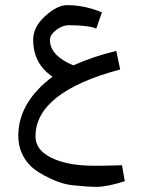

<svg xmlns="http://www.w3.org/2000/svg" viewBox="-20 -508 566 746"><path d="M249 -410C301 -410 335 -405 354 -397L376 -460C330 -479 285 -488 241 -488H240C216 -488 188 -475 156 -446C124 -417 109 -387 109 -354C109 -291 134 -244 184 -210C96 -144 51 -67 51 20C51 67 68 107 102 140C117 154 141 169 172 184C203 199 233 209 265 212C297 215 326 218 355 218C384 218 421 210 465 196L454 134C402 136 366 136 346 136C286 136 236 128 198 113C144 92 118 62 118 21C118 -92 228 -180 447 -238L432 -310C372 -296 316 -277 265 -254C205 -279 174 -312 174 -353C174 -366 183 -380 199 -392C215 -404 232 -410 246 -410Z"/></svg>

Font: Iranian Sans 
Style: Regular
Weight: 400
Designer: Hooman Mehr, Hadi Navid in Neviseh Pardaz Co. Ltd. (http://nevisa.com)
Foundry: http://font-store.ir
Version: 5.0.0 build 1/7/1393